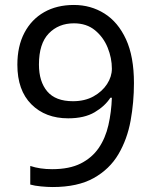

<svg xmlns="http://www.w3.org/2000/svg" viewBox="-20 -744 612 774"><path d="M520 -409Q520 -332 506.5 -257.5Q493 -183 457.5 -122.5Q422 -62 357.5 -26Q293 10 192 10Q172 10 145.5 7.5Q119 5 102 0V-75Q141 -62 190 -62Q260 -62 305.5 -85Q351 -108 378 -147.5Q405 -187 417 -239.5Q429 -292 431 -350H425Q403 -316 361.5 -291.5Q320 -267 255 -267Q163 -267 106.5 -323.5Q50 -380 50 -483Q50 -558 78.5 -612Q107 -666 158 -695Q209 -724 278 -724Q346 -724 401 -689.5Q456 -655 488 -585.5Q520 -516 520 -409ZM278 -650Q216 -650 176.5 -609Q137 -568 137 -484Q137 -415 170.5 -375.5Q204 -336 274 -336Q322 -336 357 -355.5Q392 -375 411.5 -405Q431 -435 431 -467Q431 -510 414 -552Q397 -594 363 -622Q329 -650 278 -650Z"/></svg>

Font: Noto Sans Meroitic
Style: Regular
Weight: 400
Designer: Monotype Design Team
Foundry: Monotype Imaging Inc.
Version: Version 2.002; ttfautohint (v1.8.4.7-5d5b)